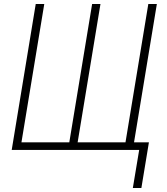

<svg xmlns="http://www.w3.org/2000/svg" viewBox="-20 -755 840 967"><path d="M649 192 681 0H39L160 -735H203L88 -38H329L444 -735H486L371 -38H612L727 -735H770L655 -38H730L692 192Z"/></svg>

Font: Iosevka Aile Extralight
Style: Italic
Weight: 200
Italic angle: -9°
Designer: Belleve Invis
Foundry: Belleve Invis
Version: Version 31.1.0; ttfautohint (v1.8.4)